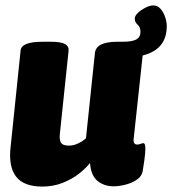

<svg xmlns="http://www.w3.org/2000/svg" viewBox="-20 -679 635 708"><path d="M136 9Q68 9 39.5 -27.5Q11 -64 19 -136L56 -493Q59 -525 137 -525H168Q204 -525 219 -517Q234 -509 233 -493L201 -188Q198 -165 204.5 -153.5Q211 -142 234 -142Q251 -142 268 -150Q285 -158 297 -169L330 -483Q334 -525 412 -525H435Q511 -525 507 -483L473 -168Q470 -146 486 -146Q493 -146 498.5 -148.5Q504 -151 509 -151Q512 -151 514 -146.5Q516 -142 516 -129Q516 -116 512.5 -89.5Q509 -63 506 -47Q502 -28 484 -16Q466 -4 442.5 2Q419 8 399 8Q364 8 339.5 -12Q315 -32 312 -78Q296 -58 270.5 -38Q245 -18 210.5 -4.5Q176 9 136 9ZM436 -467 409 -525H432Q467 -525 482.5 -533.5Q498 -542 498 -561Q498 -579 487.5 -588Q477 -597 477 -610Q477 -621 489 -632Q501 -643 517 -651Q533 -659 545 -659Q561 -659 572 -646.5Q583 -634 589 -616Q595 -598 595 -583Q595 -467 436 -467Z"/></svg>

Font: Asap Semi Condensed Semi Condensed Black
Style: Italic
Weight: 900
Width: 4
Italic angle: -6°
Designer: Pablo Cosgaya
Foundry: Omnibus-Type
Version: Version 3.001; ttfautohint (v1.8.4.7-5d5b)